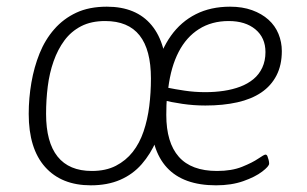

<svg xmlns="http://www.w3.org/2000/svg" viewBox="-20 -549 920 575"><path d="M252 6Q164 6 115 -49Q66 -104 66 -208Q66 -255 74 -301.5Q82 -348 98.5 -389Q115 -430 142.5 -461.5Q170 -493 208.5 -511Q247 -529 300 -529Q388 -529 434 -473.5Q480 -418 480 -311Q480 -261 472.5 -214Q465 -167 448 -127.5Q431 -88 404.5 -57.5Q378 -27 340 -10.5Q302 6 252 6ZM255 -37Q297 -37 327 -52.5Q357 -68 377.5 -94Q398 -120 410 -155.5Q422 -191 427 -231Q432 -271 432 -314Q432 -400 398 -443Q364 -486 295 -486Q253 -486 223 -470.5Q193 -455 173 -428Q153 -401 140.5 -365.5Q128 -330 123 -290Q118 -250 118 -208Q118 -123 152.5 -80Q187 -37 255 -37ZM627 6Q529 6 480 -47Q431 -100 431 -206Q431 -280 446.5 -340Q462 -400 492 -442Q522 -484 566.5 -506.5Q611 -529 669 -529Q706 -529 735 -518.5Q764 -508 784 -490Q804 -472 814 -447.5Q824 -423 824 -396Q824 -354 808 -323Q792 -292 762.5 -272Q733 -252 690.5 -242.5Q648 -233 595 -233Q560 -233 526 -238Q492 -243 464 -250L481 -263Q479 -249 478.5 -234.5Q478 -220 478 -205Q478 -122 515.5 -79.5Q553 -37 630 -37Q674 -37 705 -49.5Q736 -62 753.5 -74Q771 -86 775 -86Q779 -86 781 -81Q783 -76 784.5 -70Q786 -64 786 -59Q786 -51 765 -35Q744 -19 708.5 -6.5Q673 6 627 6ZM595 -273Q624 -273 650.5 -277Q677 -281 699.5 -289.5Q722 -298 739 -312Q756 -326 765.5 -346.5Q775 -367 775 -393Q775 -436 745 -461Q715 -486 665 -486Q614 -486 576 -462Q538 -438 515 -393.5Q492 -349 484 -286Q503 -282 533 -277.5Q563 -273 595 -273Z"/></svg>

Font: Asap ExtraLight
Style: Italic
Weight: 250
Italic angle: -6°
Version: Version 3.001